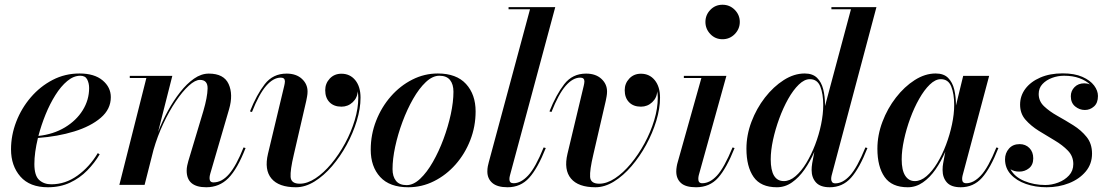

<svg xmlns="http://www.w3.org/2000/svg" viewBox="-20 -780 4676 810"><path d="M125 -88Q125 -39.5 145 -21Q165 -2.5 196.5 -2.5Q255.5 -2.5 306.5 -39Q357.5 -75.5 392.5 -134L400.5 -129Q379 -92.5 348 -60.8Q317 -29 275.5 -9.5Q234 10 182 10Q105.5 10 66 -35.2Q26.5 -80.5 26.5 -150Q26.5 -209.5 48.5 -266.5Q70.5 -323.5 110 -369.5Q149.5 -415.5 202 -442.8Q254.5 -470 315.5 -470Q378 -470 412.8 -441Q447.5 -412 447.5 -370Q447.5 -319.5 405.2 -283.2Q363 -247 293.2 -225.5Q223.5 -204 140 -198Q125 -136 125 -88ZM319 -460.5Q290.5 -460.5 263.8 -438.2Q237 -416 213.8 -379Q190.5 -342 172.2 -297Q154 -252 142 -206.5Q205.5 -213.5 253.8 -242.5Q302 -271.5 329 -315Q356 -358.5 356 -408.5Q356 -428.5 348 -444.5Q340 -460.5 319 -460.5Z M597.5 -451H527.5V-460H707L647 -223.5Q664.5 -268.5 688.2 -312Q712 -355.5 740 -391.2Q768 -427 798.5 -448.2Q829 -469.5 861 -469.5Q924.5 -469.5 944.5 -425.5Q964.5 -381.5 946.5 -319.5L867 -47Q864 -37 864 -28.5Q864 -10.5 880.5 -10.5Q916 -10.5 946.5 -45.8Q977 -81 1007.5 -158L1016 -155.5Q981.5 -67 943.5 -28.5Q905.5 10 850 10Q767.5 10 767.5 -60Q767.5 -71 769.8 -81.5Q772 -92 774.5 -100.5L838 -312Q855 -370 855.8 -406.5Q856.5 -443 823.5 -443Q803.5 -443 776.8 -418.8Q750 -394.5 721.8 -352.8Q693.5 -311 668.8 -258Q644 -205 627.5 -147.5L590 0H483.5Z M1219.5 -127.5Q1204 -62 1206 -33.5Q1208 -5 1244.5 -5Q1276.5 -5 1311 -27.8Q1345.5 -50.5 1377.8 -89.2Q1410 -128 1435.8 -175.5Q1461.5 -223 1476.5 -273Q1491.5 -323 1491.5 -368Q1491.5 -382.5 1489 -395Q1488 -367.5 1468 -348.8Q1448 -330 1420.5 -330Q1388.5 -330 1370.2 -348.8Q1352 -367.5 1352 -399.5Q1352 -428 1371.2 -448.5Q1390.5 -469 1420.5 -469Q1456.5 -469 1478.8 -441.8Q1501 -414.5 1501 -368Q1501 -322 1485.2 -270.2Q1469.5 -218.5 1442.5 -169Q1415.5 -119.5 1380.8 -79Q1346 -38.5 1306.8 -14.2Q1267.5 10 1228.5 10Q1156 10 1125.2 -26.8Q1094.5 -63.5 1110.5 -131L1179 -417.5Q1180 -422 1181 -427.2Q1182 -432.5 1182 -436.5Q1182 -452.5 1164.5 -452.5Q1133 -452.5 1103 -418Q1073 -383.5 1043 -307.5L1034.5 -310Q1062.5 -380.5 1097 -425Q1131.5 -469.5 1189 -469.5Q1229.5 -469.5 1253.5 -447.5Q1277.5 -425.5 1277.5 -394Q1277.5 -383.5 1275.5 -372.8Q1273.5 -362 1272 -354.5Z M1702.5 10Q1623.5 10 1583.8 -33.5Q1544 -77 1544 -148.5Q1544 -212.5 1566.8 -270.5Q1589.5 -328.5 1629 -373.5Q1668.5 -418.5 1719.5 -444.2Q1770.5 -470 1827 -470Q1905.5 -470 1946 -425.8Q1986.5 -381.5 1986.5 -310Q1986.5 -246.5 1964 -188.8Q1941.5 -131 1902 -86.2Q1862.5 -41.5 1811.2 -15.8Q1760 10 1702.5 10ZM1695.5 1Q1724 1 1752.5 -25.8Q1781 -52.5 1806.2 -96.8Q1831.5 -141 1851 -193.5Q1870.5 -246 1881.8 -298.2Q1893 -350.5 1893 -393Q1893 -424.5 1878.5 -442.5Q1864 -460.5 1833.5 -460.5Q1805 -460.5 1776.5 -433.8Q1748 -407 1722.8 -362.8Q1697.5 -318.5 1678 -266Q1658.5 -213.5 1647.2 -161.2Q1636 -109 1636 -66.5Q1636 -35.5 1650.5 -17.2Q1665 1 1695.5 1Z M2282.5 -155.5Q2248.5 -70 2212.5 -30Q2176.5 10 2121.5 10Q2078 10 2057 -8.2Q2036 -26.5 2036 -56.5Q2036 -68.5 2038 -78.5Q2040 -88.5 2042 -95.5L2216 -741H2125.5V-750H2322.5L2131.5 -40.5Q2129 -32 2129 -24Q2129 -7 2146.5 -7Q2177.5 -7 2208.2 -39.8Q2239 -72.5 2273.5 -158Z M2483 -127.5Q2467.5 -62 2469.5 -33.5Q2471.5 -5 2508 -5Q2540 -5 2574.5 -27.8Q2609 -50.5 2641.2 -89.2Q2673.5 -128 2699.2 -175.5Q2725 -223 2740 -273Q2755 -323 2755 -368Q2755 -382.5 2752.5 -395Q2751.5 -367.5 2731.5 -348.8Q2711.5 -330 2684 -330Q2652 -330 2633.8 -348.8Q2615.5 -367.5 2615.5 -399.5Q2615.5 -428 2634.8 -448.5Q2654 -469 2684 -469Q2720 -469 2742.2 -441.8Q2764.5 -414.5 2764.5 -368Q2764.5 -322 2748.8 -270.2Q2733 -218.5 2706 -169Q2679 -119.5 2644.2 -79Q2609.5 -38.5 2570.2 -14.2Q2531 10 2492 10Q2419.5 10 2388.8 -26.8Q2358 -63.5 2374 -131L2442.5 -417.5Q2443.5 -422 2444.5 -427.2Q2445.5 -432.5 2445.5 -436.5Q2445.5 -452.5 2428 -452.5Q2396.5 -452.5 2366.5 -418Q2336.5 -383.5 2306.5 -307.5L2298 -310Q2326 -380.5 2360.5 -425Q2395 -469.5 2452.5 -469.5Q2493 -469.5 2517 -447.5Q2541 -425.5 2541 -394Q2541 -383.5 2539 -372.8Q2537 -362 2535.5 -354.5Z M2956 -687.5Q2956 -717 2976.8 -738.5Q2997.5 -760 3028 -760Q3058.5 -760 3079.8 -738.5Q3101 -717 3101 -687.5Q3101 -658 3079.8 -636.2Q3058.5 -614.5 3028 -614.5Q2997.5 -614.5 2976.8 -636.2Q2956 -658 2956 -687.5ZM3079 -155.5Q3045 -70 3009.5 -30Q2974 10 2916.5 10Q2872.5 10 2852.8 -8Q2833 -26 2833 -56.5Q2833 -66.5 2834.8 -77Q2836.5 -87.5 2839 -95.5L2939 -451H2865V-460H3044.5L2928 -41Q2926 -33.5 2926 -25Q2926 -7 2942.5 -7Q2975 -7 3005 -39.5Q3035 -72 3070.5 -158Z M3460.5 -336Q3460.5 -334.5 3460.5 -332.5L3570 -741H3487.5V-750H3677.5L3488.5 -40Q3486.5 -32.5 3486.5 -24.5Q3486.5 -18 3490.2 -12.2Q3494 -6.5 3504 -6.5Q3535.5 -6.5 3565.8 -39.5Q3596 -72.5 3631 -158L3639.5 -155.5Q3606 -70 3570.2 -30Q3534.5 10 3480.5 10Q3441 10 3422.5 -10.2Q3404 -30.5 3404 -63Q3404 -68 3404.5 -75.8Q3405 -83.5 3406.5 -91.5L3415.5 -139.5Q3398 -99 3374.2 -65Q3350.5 -31 3321.2 -10.5Q3292 10 3257.5 10Q3189.5 10 3159.2 -33.5Q3129 -77 3129 -152.5Q3129 -210 3150.2 -266.2Q3171.5 -322.5 3207.2 -368.5Q3243 -414.5 3286.5 -442.2Q3330 -470 3375 -470Q3408 -470 3426.8 -451.8Q3445.5 -433.5 3453 -403.2Q3460.5 -373 3460.5 -336ZM3453 -337Q3453 -384.5 3440.5 -415.2Q3428 -446 3396.5 -446Q3373.5 -446 3350 -423.2Q3326.5 -400.5 3305.2 -362.8Q3284 -325 3267.5 -280Q3251 -235 3241.2 -190Q3231.5 -145 3231.5 -108Q3231.5 -16 3287 -16Q3312 -16 3336.2 -36.8Q3360.5 -57.5 3381.5 -92.2Q3402.5 -127 3418.8 -169.2Q3435 -211.5 3444 -255.2Q3453 -299 3453 -337Z M4013 -336V-335L4043.5 -460H4153L4041 -40Q4039 -32.5 4039 -24.5Q4039 -7 4056.5 -7Q4087.5 -7 4118.2 -39.8Q4149 -72.5 4183.5 -158L4192 -155.5Q4158.5 -70 4122.8 -30Q4087 10 4033 10Q3993 10 3974.8 -10.2Q3956.5 -30.5 3956.5 -63Q3956.5 -79 3959 -91.5L3968 -140Q3950.5 -99.5 3926.8 -65.2Q3903 -31 3873.5 -10.5Q3844 10 3809.5 10Q3742 10 3711.8 -33.5Q3681.5 -77 3681.5 -152.5Q3681.5 -210 3702.8 -266.2Q3724 -322.5 3759.8 -368.5Q3795.5 -414.5 3839 -442.2Q3882.5 -470 3927.5 -470Q3961.5 -470 3980 -451.2Q3998.5 -432.5 4005.8 -402Q4013 -371.5 4013 -336ZM4005.5 -337Q4005.5 -384.5 3993 -415.2Q3980.5 -446 3949 -446Q3926 -446 3902.5 -423.2Q3879 -400.5 3857.8 -363Q3836.5 -325.5 3820 -280.5Q3803.5 -235.5 3793.8 -190.2Q3784 -145 3784 -108Q3784 -62 3798.8 -39Q3813.5 -16 3839.5 -16Q3864.5 -16 3888.8 -36.8Q3913 -57.5 3934 -92.2Q3955 -127 3971 -169.2Q3987 -211.5 3996.2 -255.2Q4005.5 -299 4005.5 -337Z M4587 -132Q4587 -88 4560.2 -56.2Q4533.5 -24.5 4490 -7.2Q4446.5 10 4395.5 10Q4348 10 4308 -4Q4268 -18 4244 -44.5Q4220 -71 4220 -108Q4220 -134 4236.5 -153Q4253 -172 4281.5 -172Q4306.5 -172 4322.8 -155.5Q4339 -139 4339 -112Q4339 -84.5 4321.2 -70.2Q4303.5 -56 4280 -56Q4258.5 -56 4243 -66Q4260.5 -33.5 4301.2 -16.5Q4342 0.5 4390 0.5Q4417 0.5 4444.2 -9.8Q4471.5 -20 4489.8 -39.8Q4508 -59.5 4508 -88Q4508 -121 4485.2 -144.5Q4462.5 -168 4429 -187.8Q4395.5 -207.5 4362.2 -228.2Q4329 -249 4306.2 -275Q4283.5 -301 4283.5 -338.5Q4283.5 -376 4306 -405.8Q4328.5 -435.5 4369 -453Q4409.5 -470.5 4463 -470.5Q4513 -470.5 4546.2 -455.8Q4579.5 -441 4595.8 -419.2Q4612 -397.5 4612 -375Q4612 -345.5 4595.2 -330.8Q4578.5 -316 4557 -316Q4534 -316 4515.8 -331Q4497.5 -346 4497.5 -374Q4497.5 -396.5 4513.2 -412.5Q4529 -428.5 4554.5 -428.5Q4567 -428.5 4578 -424Q4561.5 -440 4533.8 -450.2Q4506 -460.5 4469 -460.5Q4443 -460.5 4418.5 -451.5Q4394 -442.5 4378 -425.5Q4362 -408.5 4362 -383.5Q4362 -353 4384.8 -331.5Q4407.5 -310 4441 -291.2Q4474.5 -272.5 4508 -251.5Q4541.5 -230.5 4564.2 -202.2Q4587 -174 4587 -132Z"/></svg>

Font: Bodoni* 24pt Medium
Style: Italic
Weight: 500
Italic angle: -13°
Version: Version 2.3